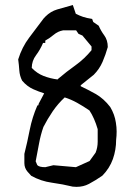

<svg xmlns="http://www.w3.org/2000/svg" viewBox="-20 -747 538 762"><path d="M76.7 -99.6V-136.2Q88.4 -182.6 98.1 -232.2Q107.9 -281.7 128.4 -328.6H131.8L133.8 -335.9L155.3 -376.5Q133.8 -383.3 112.8 -392.6Q87.4 -403.8 67.9 -426.8Q58.1 -445.8 56.6 -467.8Q55.2 -489.7 52.2 -511.2Q67.4 -560.1 95.9 -597.7Q124.5 -635.3 152.8 -673.3Q155.8 -676.3 160.2 -681.2Q180.7 -701.7 207 -709.5Q236.8 -718.3 269 -727.1L280.8 -692.4Q294.9 -685.1 309.3 -680.2Q323.7 -675.3 345.7 -671.9L350.1 -659.7L371.6 -645Q380.9 -624 393.6 -606.9Q407.7 -587.9 407.7 -560.5V-560.1Q399.4 -530.3 387 -501.5Q374.5 -472.7 352.1 -450.2L300.3 -408.7V-404.8Q330.1 -390.6 359.9 -374Q392.1 -355.5 417.5 -322.3Q435.1 -293 439.9 -260.3Q442.9 -242.2 442.9 -225.1Q442.9 -208 440.9 -191.9Q440.9 -152.3 428 -115.7Q415 -79.1 386.2 -49.8Q360.4 -31.7 333 -17.1Q311 -5.4 283.7 -5.4Q276.4 -5.4 268.6 -6.3Q228.5 -16.1 185.5 -22Q142.6 -27.8 104 -49.3L89.8 -64.9Q76.7 -80.1 76.7 -99.6ZM367.7 -184.6V-234.4Q355 -278.3 335 -308.6Q310.1 -325.7 285.9 -339.1Q261.7 -352.5 236.8 -360.4Q210.4 -335.9 189.5 -305.7Q168 -273.9 152.3 -243.2Q141.1 -211.4 134.8 -176.5Q128.4 -141.6 121.6 -106.9L127.9 -91.8Q135.3 -83.5 159.7 -83.5L191.9 -91.3L281.2 -83.5L335.4 -107.9L359.4 -141.1Q367.7 -161.6 367.7 -184.6ZM139.6 -331.1H137.7V-330.6H139.6ZM159.7 -585.9V-576.7H150.9Q139.6 -549.8 123 -527.8Q106.4 -505.9 106 -477.5Q127 -455.6 152.8 -445.6Q178.7 -435.5 208.5 -431.6L210 -433.6Q243.7 -462.4 280.8 -488.8Q315.9 -514.2 343.3 -547.9V-562.5L307.1 -606L291.5 -612.8L282.2 -626.5H230Q209.5 -622.6 193.8 -609.4Q178.2 -596.2 159.7 -585.9Z"/></svg>

Font: Bakudai
Style: Medium
Weight: 500
Version: Version 1.48